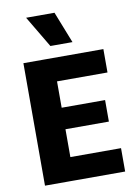

<svg xmlns="http://www.w3.org/2000/svg" viewBox="-97 -957 721 1019"><g transform="rotate(-10 263.5 -447.5)"><path d="M61 0V-660H220V0ZM172 0V-126H493V0ZM172 -276V-392H454V-276ZM172 -534V-660H492V-534ZM218 -725 117 -895H270L337 -725Z"/></g></svg>

Font: Bricolage Grotesque 96pt ExtraBold SemiCondensed ExtraBold
Style: Regular
Weight: 800
Width: 4
Version: Version 1.001;gftools[0.9.33.dev8+g029e19f]